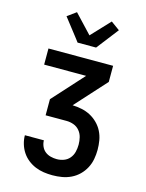

<svg xmlns="http://www.w3.org/2000/svg" viewBox="-143 -862 885 1162"><g transform="rotate(15 300.0 -281.0)"><path d="M302 215Q274 215 247 211Q220 207 194.5 196.5Q169 186 147 168.5Q125 151 110 128Q95 105 87 78Q79 51 79 24H198Q198 43 206 61.5Q214 80 229 92Q244 104 263.5 109Q283 114 302 114Q325 114 346.5 106Q368 98 382.5 80.5Q397 63 402.5 40.5Q408 18 408 -5Q408 -28 402.5 -50.5Q397 -73 382 -91Q367 -109 345 -117Q323 -125 300 -125H169V-226L344 -419H81V-520H486V-419L311 -226Q340 -225 369 -219Q398 -213 423.5 -199.5Q449 -186 470 -165Q491 -144 504 -118Q517 -92 522 -63Q527 -34 527 -4Q527 25 521.5 54.5Q516 84 502 110.5Q488 137 466.5 158Q445 179 418 192Q391 205 361.5 210Q332 215 302 215ZM242 -600 227 -620 136 -737 191 -777 300 -661 409 -777 464 -737 358 -600Z"/></g></svg>

Font: Iosevka Fixed Extended
Style: Bold
Weight: 700
Width: 7
Monospace: yes
Designer: Belleve Invis
Foundry: Belleve Invis
Version: Version 24.1.1; ttfautohint (v1.8.4)